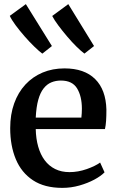

<svg xmlns="http://www.w3.org/2000/svg" viewBox="-20 -901 568 932"><path d="M282.5 11Q196 11 140 -26Q84 -63 56.8 -128.2Q29.5 -193.5 29.5 -278.5Q29.5 -345.5 48.8 -399Q68 -452.5 103.2 -490.5Q138.5 -528.5 186.8 -548.8Q235 -569 293 -569Q389.5 -569 441.8 -517.2Q494 -465.5 496.5 -369Q496.5 -338 495 -315Q493.5 -292 489.5 -274.5H153.5Q154.5 -227.5 165.5 -189Q176.5 -150.5 197 -123Q217.5 -95.5 247.8 -80.5Q278 -65.5 317.5 -65.5Q359 -65.5 401 -80.2Q443 -95 466 -112L487.5 -64.5Q470 -46.5 438 -29.2Q406 -12 365.5 -0.5Q325 11 282.5 11ZM153.5 -330H375Q376 -339.5 376.8 -351.5Q377.5 -363.5 377.5 -373Q377.5 -433.5 354.2 -471.8Q331 -510 275.5 -510Q250.5 -510 229.2 -501.2Q208 -492.5 191.8 -472Q175.5 -451.5 165.8 -416.8Q156 -382 153.5 -330ZM185 -641Q170 -652 146.8 -674.5Q123.5 -697 99.2 -724.8Q75 -752.5 55.2 -779.2Q35.5 -806 27.5 -824L105.5 -881L232 -677.5L186 -641ZM389.5 -641Q374.5 -652 352 -674Q329.5 -696 306 -723.8Q282.5 -751.5 262.8 -778Q243 -804.5 233.5 -823.5L311.5 -881L436.5 -677.5L390 -641Z"/></svg>

Font: Merriweather 20pt SemiBold
Style: Regular
Weight: 600
Version: Version 2.100